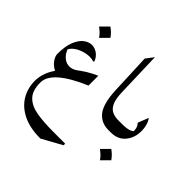

<svg xmlns="http://www.w3.org/2000/svg" viewBox="-226 -703 1213 1213"><g transform="rotate(45 380.0 -96.5)"><path d="M321.8 341.8Q228.5 341.8 165.5 310.8Q102.5 279.8 70.8 226.8Q39.1 173.8 39.1 108.4Q39.1 48.8 74 -9.5Q108.9 -67.9 168.2 -116.9Q227.5 -166 300.3 -197.8V-109.9Q188.5 -62.5 129.9 -12Q71.3 38.6 71.3 91.3Q71.3 164.1 106 198.7Q140.6 233.4 202.6 243.7Q264.6 253.9 346.7 253.9H455.6V268.1ZM99.6 -19.5Q59.6 -36.1 39.6 -63Q19.5 -89.8 19.5 -112.3Q19.5 -180.7 36.6 -223.6Q53.7 -266.6 80.1 -286.9Q106.4 -307.1 134.3 -307.1Q160.2 -307.1 183.3 -291Q206.5 -274.9 218.8 -244.6L213.9 -238.3Q198.7 -244.1 177.2 -244.1Q151.4 -244.1 122.8 -235.1Q94.2 -226.1 71.5 -209Q48.8 -191.9 40.5 -167L43 -189Q44.9 -172.9 56.4 -154.3Q67.9 -135.7 86.9 -122.6Q106 -109.4 129.9 -109.4Q142.6 -109.4 156.5 -114.3Q170.4 -119.1 184.6 -129.9ZM134.3 -471.7Q165.5 -449.7 185.1 -420.9L134.3 -370.1Q124.5 -385.3 111.6 -397.7Q98.6 -410.2 83.5 -420.9Z M588.4 0Q521.5 0 484.1 -48.3Q446.8 -96.7 441.9 -212.4L430.7 -481.4L470.2 -533.7L479.5 -227.5Q481.4 -169.4 495.8 -139.4Q510.3 -109.4 534.4 -98.6Q558.6 -87.9 588.4 -87.9Q603 -87.9 610.4 -74.5Q617.7 -61 617.7 -43.9Q617.7 -26.9 610.4 -13.4Q603 0 588.4 0Z M587.9 -87.9H618.7Q662.6 -87.9 684.3 -95.7Q706.1 -103.5 706.1 -110.8Q706.1 -125.5 701.7 -138.9Q697.3 -152.3 686 -164.1L713.9 -234.9Q728 -216.3 734.4 -192.1Q740.7 -168 740.7 -144Q740.7 -83.5 706.3 -41.7Q671.9 0 607.9 0H587.9Q575.7 0 569.8 -14.2Q564 -28.3 564 -45.4Q564 -62.5 569.8 -75.2Q575.7 -87.9 587.9 -87.9ZM685.1 71.3Q716.3 93.3 735.8 122.1L685.1 172.9Q675.3 157.7 662.4 145.3Q649.4 132.8 634.3 122.1Z"/></g></svg>

Font: Lateef
Style: Regular
Weight: 400
Designer: SIL International
Foundry: SIL International
Version: Version 4.200